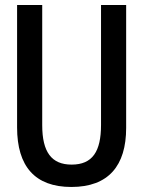

<svg xmlns="http://www.w3.org/2000/svg" viewBox="-20 -734 570 764"><path d="M264 10C412 10 482 -75 482 -225V-714H382V-237C382 -131 348 -79 265 -79C185 -79 148 -129 148 -236V-714H48V-227C48 -72 119 10 264 10Z"/></svg>

Font: Noto Sans Mono Condensed Medium
Style: Regular
Weight: 500
Width: 3
Designer: Monotype Design Team
Foundry: Monotype Imaging Inc.
Version: Version 2.014